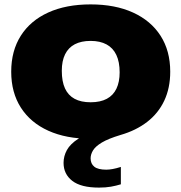

<svg xmlns="http://www.w3.org/2000/svg" viewBox="-20 -623 825 873"><path d="M430 230Q348 230 308.5 199.2Q269 168.5 269 117.5Q269 87 284.2 59.2Q299.5 31.5 336.2 7.8Q373 -16 437 -34L425 8H392Q281 8 200 -28.5Q119 -65 75 -133.5Q31 -202 31 -297Q31 -392 74.8 -460.8Q118.5 -529.5 199.5 -566.2Q280.5 -603 392 -603Q503.5 -603 584.8 -566Q666 -529 710 -460.5Q754 -392 754 -297Q754 -223 727 -165.5Q700 -108 649.2 -68.8Q598.5 -29.5 527 -9Q472.5 7.5 443.2 25Q414 42.5 403 60.8Q392 79 392 97Q392 121.5 408.8 135Q425.5 148.5 463.5 148.5Q476 148.5 492.5 145.5Q509 142.5 529.5 136V215Q508.5 221.5 484.5 225.8Q460.5 230 430 230ZM392 -158Q436.5 -158 465.8 -173.8Q495 -189.5 509.5 -220Q524 -250.5 524 -294Q524 -341.5 509 -373.2Q494 -405 464.5 -421Q435 -437 392 -437Q349.5 -437 320.2 -421.8Q291 -406.5 276 -376.2Q261 -346 261 -301Q261 -252.5 275.5 -221Q290 -189.5 319 -173.8Q348 -158 392 -158Z"/></svg>

Font: Encode Sans SC SemiExpanded Black
Style: Regular
Weight: 900
Width: 6
Designer: Multiple Designers
Foundry: Impallari Type
Version: Version 3.002